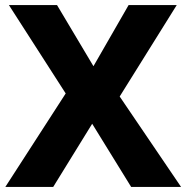

<svg xmlns="http://www.w3.org/2000/svg" viewBox="-20 -734 733 754"><path d="M691 0H495L342 -248L189 0H1L238 -367L15 -714H204L347 -474L485 -714H674L450 -355Z"/></svg>

Font: Noto Sans Devanagari ExtraBold
Style: Regular
Weight: 800
Version: Version 2.003